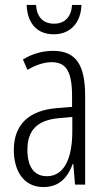

<svg xmlns="http://www.w3.org/2000/svg" viewBox="-20 -748 431 778"><path d="M310 -728H272C269 -680 243 -652 199 -652C155 -652 129 -679 126 -728H88C91 -649 134 -609 198 -609C264 -609 308 -655 310 -728ZM195 -542C153 -542 110 -530 73 -507L91 -465C129 -487 162 -496 189 -496C248 -496 272 -459 272 -358V-315L211 -310C99 -301 36 -245 36 -140C36 -61 72 10 156 10C222 10 255 -31 275 -84H277L284 0H325V-360C325 -485 288 -542 195 -542ZM217 -269 273 -274V-216C273 -106 240 -34 170 -34C120 -34 91 -70 91 -141C91 -220 131 -261 217 -269Z"/></svg>

Font: Noto Sans Devanagari ExtraCondensed Light
Style: Regular
Weight: 300
Width: 2
Designer: Jelle Bosma - Monotype Design Team
Foundry: Monotype Imaging Inc.
Version: Version 2.004